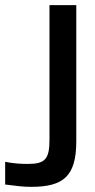

<svg xmlns="http://www.w3.org/2000/svg" viewBox="-138 -520 368 745"><path d="M-29 116C-56 116 -81 115 -118 108V196C-71 202 -47 205 -17 205C108 205 158 164 158 28V-500H54V23C54 98 36 116 -29 116Z"/></svg>

Font: LT Wave Alt Medium
Style: Regular
Weight: 500
Designer: Daniel Lyons
Version: Version 2.5 (Glyphs App)